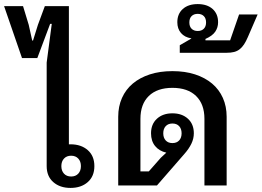

<svg xmlns="http://www.w3.org/2000/svg" viewBox="-97 -910 1284 942"><path d="M249 12Q197 12 164.5 -16.5Q132 -45 132 -95V-603L157 -793H149L86 -625H11L-77 -880H16L44 -788L61 -711H65L89 -788L123 -880H241V-202H249Q301 -202 333.5 -173.5Q366 -145 366 -95Q366 -45 333.5 -16.5Q301 12 249 12ZM252 -44Q274 -44 287 -58Q300 -72 300 -95Q300 -118 287 -132Q274 -146 252 -146Q230 -146 217 -132Q204 -118 204 -95Q204 -72 217 -58Q230 -44 252 -44Z M483 -337Q483 -388 501.5 -429.5Q520 -471 554.5 -500Q589 -529 638 -545Q687 -561 749 -561Q811 -561 860 -545Q909 -529 943.5 -500Q978 -471 996.5 -429.5Q1015 -388 1015 -337V0H906V-327Q906 -399 865 -439Q824 -479 749 -479Q674 -479 633 -439Q592 -399 592 -327V-69H633L692 -136L719 -161Q684 -169 664 -193.5Q644 -218 644 -256Q644 -301 673 -327.5Q702 -354 749 -354Q796 -354 825 -327.5Q854 -301 854 -256Q854 -230 842 -205Q830 -180 807 -154L673 0H483ZM749 -208Q770 -208 782 -221Q794 -234 794 -256Q794 -278 782 -291Q770 -304 749 -304Q728 -304 716 -291Q704 -278 704 -256Q704 -234 716 -221Q728 -208 749 -208Z M785 -688 842 -721 841 -722Q809 -727 791 -748Q773 -769 773 -801Q773 -842 800 -866Q827 -890 873 -890Q919 -890 946 -866Q973 -842 973 -801Q973 -775 959 -754.5Q945 -734 911 -719V-712H1032L1076 -839H1167L1119 -728Q1110 -707 1100.5 -692.5Q1091 -678 1079 -668.5Q1067 -659 1051.5 -655Q1036 -651 1014 -651H785ZM873 -758Q892 -758 903 -769Q914 -780 914 -800Q914 -820 903 -831Q892 -842 873 -842Q854 -842 843 -831Q832 -820 832 -800Q832 -780 843 -769Q854 -758 873 -758Z"/></svg>

Font: IBM Plex Sans Thai Looped Medium
Style: Regular
Weight: 500
Designer: Mike Abbink, Paul van der Laan, Pieter van Rosmalen, Ben Mitchell, Mark Frömberg
Foundry: Bold Monday
Version: Version 1.1